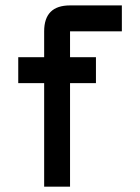

<svg xmlns="http://www.w3.org/2000/svg" viewBox="-20 -704 528 724"><path d="M439.5 -683.6V-585.9H244.1V-488.3H341.8V-390.6H244.1V0H146.5V-390.6H48.8V-488.3H146.5V-585.9Q146.5 -683.6 244.1 -683.6Z"/></svg>

Font: BabelStone Runic Berhtwald
Style: Regular
Weight: 400
Designer: Andrew West
Foundry: BabelStone
Version: Version 7.004;November 9, 2023